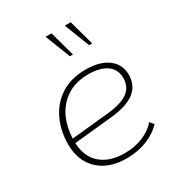

<svg xmlns="http://www.w3.org/2000/svg" viewBox="-152 -706 751 813"><g transform="rotate(-30 223.5 -299.0)"><path d="M231 10Q146 10 96 -37Q46 -84 46 -166Q46 -231 71.5 -285Q97 -339 146.5 -371Q196 -403 268 -403Q338 -403 377 -373Q416 -343 416 -293Q416 -241 378.5 -211.5Q341 -182 264 -174L75 -155Q78 -88 118 -52Q161 -13 236 -13Q286 -13 327 -30.5Q368 -48 390 -76L406 -57Q386 -36 359.5 -21Q333 -6 300.5 2Q268 10 231 10ZM75 -177 255 -195Q325 -202 357 -225.5Q389 -249 389 -293Q389 -334 357.5 -357Q326 -380 268 -380Q205 -380 162 -351.5Q119 -323 97 -275Q77 -231 75 -177ZM333 -485 285 -608H314L348 -485ZM239 -485 191 -608H220L254 -485Z"/></g></svg>

Font: Rokkitt SemiBold Thin
Style: Italic
Weight: 250
Italic angle: -9°
Version: Version 3.103